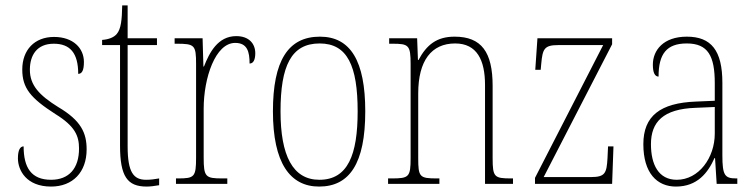

<svg xmlns="http://www.w3.org/2000/svg" viewBox="-20 -677 2778 707"><path d="M168 10C248 10 299 -43 299 -127C299 -187 279 -233 194 -283C125 -326 90 -363 90 -420C90 -474 116 -516 178 -516C238 -516 268 -482 268 -405C283 -405 289 -420 289 -449C289 -500 249 -541 179 -541C107 -541 62 -493 62 -421C62 -353 92 -316 184 -257C257 -212 271 -176 271 -130C271 -57 234 -15 168 -15C95 -15 67 -60 67 -138C54 -138 46 -124 46 -94C46 -50 77 10 168 10Z M520 10C533 10 549 8 566 5V-20C548 -17 536 -15 518 -15C472 -15 450 -42 450 -138V-511H558V-536H450V-657H430C429 -605 426 -571 410 -552C400 -540 382 -532 356 -530V-511H422V-141C422 -27 449 10 520 10Z M628 0H817V-20H799C737 -20 730 -25 730 -97V-277C730 -390 773 -519 846 -519C891 -519 899 -486 899 -443C914 -443 920 -459 920 -481C920 -516 897 -544 850 -544C782 -544 751 -483 731 -432H729L726 -536H623V-516H630C697 -516 702 -511 702 -441V-97C702 -25 696 -20 635 -20H628Z M1155 10C1267 10 1325 -75 1325 -267C1325 -452 1271 -542 1158 -542C1040 -542 985 -452 985 -267C985 -77 1048 10 1155 10ZM1156 -15C1058 -15 1013 -104 1013 -267C1013 -434 1052 -517 1157 -517C1259 -517 1297 -435 1297 -267C1297 -107 1261 -15 1156 -15Z M1409 0H1598V-20H1589C1525 -20 1520 -25 1520 -95V-333C1520 -454 1569 -517 1656 -517C1736 -517 1766 -456 1766 -364V0H1869V-20H1862C1800 -20 1794 -25 1794 -95V-361C1794 -485 1753 -542 1654 -542C1588 -542 1551 -512 1521 -456H1519L1516 -536H1413V-516H1425C1485 -516 1492 -511 1492 -441V-95C1492 -25 1486 -20 1422 -20H1409Z M1950 0H2234L2239 -138H2219L2217 -95C2214 -39 2208 -25 2156 -25H1982L2234 -514V-536H1959L1951 -420H1971L1973 -442C1978 -497 1984 -511 2036 -511H2201L1950 -22Z M2469 10C2548 10 2587 -41 2611 -95H2613L2619 0H2695V-20H2691C2649 -20 2640 -31 2640 -105V-372C2640 -491 2599 -542 2509 -542C2423 -542 2384 -492 2384 -439C2384 -410 2391 -395 2405 -395C2405 -479 2435 -517 2509 -517C2587 -517 2612 -471 2612 -371V-306L2543 -303C2411 -298 2349 -250 2349 -146C2349 -40 2399 10 2469 10ZM2472 -15C2405 -15 2377 -71 2377 -146C2377 -227 2421 -276 2542 -280L2612 -283V-185C2612 -96 2553 -15 2472 -15Z"/></svg>

Font: Noto Serif Myanmar Condensed Thin
Style: Regular
Weight: 100
Width: 3
Designer: Ben Mitchell and the Monotype Design Team
Foundry: Monotype Imaging Inc.
Version: Version 2.106